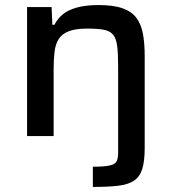

<svg xmlns="http://www.w3.org/2000/svg" viewBox="-20 -538 680 759"><path d="M347 201V121Q393 121 414.5 116Q436 111 441.5 98.5Q447 86 447 66V-277Q447 -328 443 -357.5Q439 -387 426.5 -401.5Q414 -416 389.5 -420.5Q365 -425 325 -425Q279 -425 252 -414.5Q225 -404 212 -383.5Q199 -363 195.5 -332.5Q192 -302 192 -262V0H87V-510H184L187 -440H195Q208 -465 229 -482Q250 -499 285 -508.5Q320 -518 370 -518Q429 -518 465 -505Q501 -492 519.5 -467Q538 -442 545 -404.5Q552 -367 552 -317V47Q552 100 542 131Q532 162 508.5 177Q485 192 445.5 196.5Q406 201 347 201Z"/></svg>

Font: Saira SemiExpanded Medium
Style: Regular
Weight: 500
Width: 6
Designer: Hector Gatti with collaboration of the Omnibus-Type team
Foundry: Omnibus-Type
Version: Version 1.101